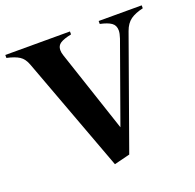

<svg xmlns="http://www.w3.org/2000/svg" viewBox="-149 -784 933 918"><g transform="rotate(-20 317.0 -325.0)"><path d="M364 -10 284 10 67 -575Q55 -608 33 -622Q11 -636 -30 -645V-660H299V-645Q260 -637 242.5 -625.5Q225 -614 225 -592Q225 -578 230 -564L369 -147L512 -546Q520 -570 520 -585Q520 -611 501.5 -624Q483 -637 445 -645V-660H664V-645Q624 -636 600 -619Q576 -602 563 -566Z"/></g></svg>

Font: FFF_NEPSZA-BADSAG Bold
Style: Regular
Weight: 700
Designer: bBox Type GmbH
Foundry: bBox Type GmbH
Version: Version 0.002